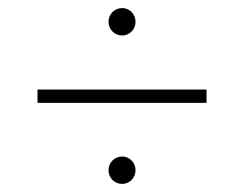

<svg xmlns="http://www.w3.org/2000/svg" viewBox="-20 -588 605 476"><path d="M492 -333V-366H73V-333ZM283 -132C301 -132 316 -147 316 -166C316 -185 301 -200 283 -200C264 -200 249 -185 249 -166C249 -147 264 -132 283 -132ZM283 -500C301 -500 316 -515 316 -534C316 -553 301 -568 283 -568C264 -568 249 -553 249 -534C249 -515 264 -500 283 -500Z"/></svg>

Font: Montserrat-Alt1 ExtLt
Style: Regular
Weight: 200
Designer: Differentunic
Foundry: Differentunic
Version: Version 7.222